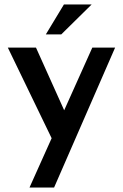

<svg xmlns="http://www.w3.org/2000/svg" viewBox="-20 -636 550 859"><path d="M112 203 393 -423H495L222 203ZM221 3 15 -423H141L307 -54ZM390 -616 254 -482H185L266 -616Z"/></svg>

Font: Josefin Sans Thin SemiBold
Style: Regular
Weight: 600
Version: Version 2.000